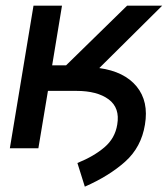

<svg xmlns="http://www.w3.org/2000/svg" viewBox="-20 -536 606 694"><path d="M15.6 0 101.1 -515.6H204.1L168.5 -299.8H218.8L439.5 -515.6H566.4L338.9 -290Q429.7 -277.3 473.9 -223.4Q518.1 -169.4 503.9 -85.4Q490.7 -3.9 432.6 48.1Q374.5 100.1 286.6 138.7L259.8 53.2Q319.8 28.8 357.9 -3.9Q396 -36.6 403.8 -85.9Q414.1 -146 372.8 -176.8Q331.5 -207.5 255.9 -207.5H153.3L118.7 0Z"/></svg>

Font: Inter Display Medium
Style: Italic
Weight: 500
Italic angle: -9.39999°
Designer: Rasmus Andersson
Foundry: rsms
Version: Version 4.000;git-a52131595